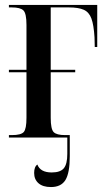

<svg xmlns="http://www.w3.org/2000/svg" viewBox="-20 -556 434 776"><path d="M16 0V-10H28Q65 -10 76 -22.5Q87 -35 87 -80V-264H16V-274H87V-455Q87 -502 74.5 -514Q62 -526 28 -526H16V-536H373V-366H363L362 -405Q359 -455 349.5 -481Q340 -507 318.5 -516.5Q297 -526 259 -526H185V-274H284V-264H185V-80Q185 -34 197 -22Q209 -10 243 -10H262V0V76Q262 143 244.5 171.5Q227 200 186 200Q153 200 135.5 184.5Q118 169 118 143Q118 118 131 109Q143 141 189 141Q224 141 238 124Q252 107 252 66V0Z"/></svg>

Font: Noto Serif Display ExtraCondensed Medium
Style: Regular
Weight: 500
Width: 2
Designer: Monotype Design Team
Foundry: Monotype Imaging Inc.
Version: Version 2.009